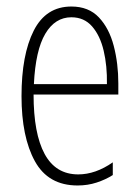

<svg xmlns="http://www.w3.org/2000/svg" viewBox="-20 -559 428 589"><path d="M199 -539Q252 -539 283.5 -505.5Q315 -472 329 -418Q343 -364 343 -303V-269H83Q83 -149 117 -86.5Q151 -24 220 -24Q273 -24 326 -61V-22Q304 -8 276.5 1Q249 10 218 10Q128 10 87 -64.5Q46 -139 46 -264Q46 -391 83.5 -465Q121 -539 199 -539ZM199 -506Q149 -506 119 -455.5Q89 -405 84 -301H308Q309 -357 298 -403.5Q287 -450 262.5 -478Q238 -506 199 -506Z"/></svg>

Font: Noto Sans Gujarati ExtraCondensed ExtraLight
Style: Regular
Weight: 200
Width: 2
Designer: Jelle Bosma - Monotype Design Team, Universal Thirst
Foundry: Monotype Imaging Inc.
Version: Version 2.106; ttfautohint (v1.8.4.7-5d5b)